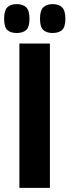

<svg xmlns="http://www.w3.org/2000/svg" viewBox="-52 -911 337 931"><path d="M42 0V-700H190V0ZM203 -751Q174 -751 158 -765.5Q142 -780 142 -820Q142 -860 158 -875.5Q174 -891 203 -891Q233 -891 249 -875.5Q265 -860 265 -820Q265 -780 249 -765.5Q233 -751 203 -751ZM29 -751Q-1 -751 -16.5 -765.5Q-32 -780 -32 -820Q-32 -860 -16.5 -875.5Q-1 -891 29 -891Q59 -891 75 -875.5Q91 -860 91 -820Q91 -780 75 -765.5Q59 -751 29 -751Z"/></svg>

Font: Georama SemiCondensed
Style: Bold
Weight: 700
Width: 4
Designer: Jean-Baptiste Levee
Foundry: Production Type
Version: Version 1.000